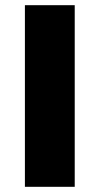

<svg xmlns="http://www.w3.org/2000/svg" viewBox="-20 -720 384 740"><path d="M268 0V-700H76V0Z"/></svg>

Font: Montserrat-Alt1 ExtBd
Style: Regular
Weight: 800
Designer: Differentunic
Foundry: Differentunic
Version: Version 7.222